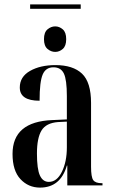

<svg xmlns="http://www.w3.org/2000/svg" viewBox="-20 -843 514 873"><path d="M162 10Q255 10 284 -90H286V0H446V-10H443Q414 -10 404 -24Q394 -38 394 -85V-375Q394 -469 353 -508Q312 -547 232 -547Q163 -547 116.5 -520.5Q70 -494 70 -445Q70 -385 160 -385Q160 -471 174 -504Q188 -537 223 -537Q257 -537 270.5 -508.5Q284 -480 284 -406V-300L218 -297Q37 -290 37 -143Q37 -67 73 -28.5Q109 10 162 10ZM202 -16Q175 -16 161.5 -45Q148 -74 148 -145Q148 -216 169 -250Q190 -284 244 -288L284 -290V-173Q284 -108 261.5 -62Q239 -16 202 -16ZM117 -803H347V-823H117ZM231 -607Q250 -607 265.5 -620.5Q281 -634 281 -665Q281 -696 265.5 -709.5Q250 -723 231 -723Q212 -723 196 -709.5Q180 -696 180 -665Q180 -634 196 -620.5Q212 -607 231 -607Z"/></svg>

Font: Noto Serif Display Condensed Semi
Style: Regular
Weight: 600
Width: 3
Designer: Monotype Design Team
Foundry: Monotype Imaging Inc.
Version: Version 1.900